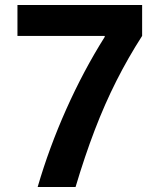

<svg xmlns="http://www.w3.org/2000/svg" viewBox="-20 -750 640 770"><path d="M131 0Q177 -158 246 -312.5Q315 -467 400 -602V-606H50V-730H550V-606Q494 -519 447 -426Q400 -333 360 -228.5Q320 -124 283 0Z"/></svg>

Font: M PLUS Code Latin Expanded
Style: Bold
Weight: 700
Width: 7
Designer: Coji Morishita
Foundry: UNDERFOREST DESIGN
Version: Version 1.002; ttfautohint (v1.8.3)